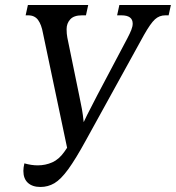

<svg xmlns="http://www.w3.org/2000/svg" viewBox="-20 -734 700 764"><path d="M141 10Q109 10 91 -6.5Q73 -23 73 -54Q73 -67 77 -84Q105 -76 130 -76Q161 -76 188 -88Q215 -100 236 -130L247 -146L151 -602Q145 -636 131.5 -654.5Q118 -673 92 -673H82L91 -714H331L322 -673H306Q274 -673 259.5 -657Q245 -641 245 -618Q245 -599 248 -584L295 -355Q302 -322 306 -300Q310 -278 313 -248Q327 -278 339 -300.5Q351 -323 367 -355L487 -582Q497 -601 502.5 -615Q508 -629 508 -640Q508 -673 463 -673H446L455 -714H660L651 -673H638Q614 -673 596.5 -657Q579 -641 553 -595L322 -176Q281 -101 251.5 -60.5Q222 -20 196.5 -5Q171 10 141 10Z"/></svg>

Font: Noto Serif Condensed
Style: Italic
Weight: 400
Width: 3
Italic angle: -12°
Designer: Monotype Design Team
Foundry: Monotype Imaging Inc.
Version: Version 2.014; ttfautohint (v1.8.4.7-5d5b)